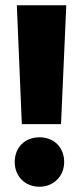

<svg xmlns="http://www.w3.org/2000/svg" viewBox="-20 -720 314 730"><path d="M63 -248H212L232 -700H44ZM130 -10C184 -10 224 -50 224 -104C224 -160 185 -198 130 -198C75 -198 36 -160 36 -104C36 -50 75 -10 130 -10Z"/></svg>

Font: Arthouse Owned Black
Style: Regular
Weight: 900
Designer: Jeremy Tribby
Foundry: Tribby Type
Version: Version 1.000;PS 001.000;hotconv 1.0.88;makeotf.lib2.5.64775